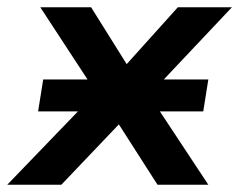

<svg xmlns="http://www.w3.org/2000/svg" viewBox="-55 -509 659 529"><path d="M-35 0 231 -276 230 -223 56 -489H196L308 -310H274L435 -489H584L334 -224V-280L519 0H379L256 -192L296 -191L114 0ZM50 -202 64 -290H519L505 -202Z"/></svg>

Font: Nunito Sans 12pt
Style: Bold Italic
Weight: 700
Italic angle: -9°
Designer: Vernon Adams
Foundry: Vernon Adams
Version: Version 3.101;gftools[0.9.27]